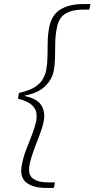

<svg xmlns="http://www.w3.org/2000/svg" viewBox="-20 -820 463 940"><path d="M73 -365Q126 -377 153 -395.5Q180 -414 191 -435Q202 -456 206 -475Q212 -508 212.5 -543Q213 -578 213.5 -614.5Q214 -651 221 -687Q233 -748 276.5 -774Q320 -800 385 -800H423L417 -773H384Q334 -773 301 -753.5Q268 -734 259 -686Q251 -649 250.5 -612Q250 -575 249.5 -540Q249 -505 243 -473Q235 -431 200.5 -397.5Q166 -364 101 -352L100 -350Q161 -338 182 -305Q203 -272 194 -227Q188 -196 174.5 -161Q161 -126 147 -89Q133 -52 125 -15Q115 33 140 53Q165 73 216 73H249L244 100H206Q141 100 108 73Q75 46 87 -13Q94 -51 108 -87Q122 -123 136 -158.5Q150 -194 157 -226Q161 -246 158 -267Q155 -288 135 -306.5Q115 -325 68 -337Z"/></svg>

Font: Albert Sans ExtraLight
Style: Italic
Weight: 250
Italic angle: -11.25°
Designer: Andreas Rasmussen
Foundry: a.Foundry
Version: Version 1.025